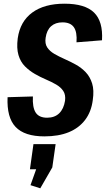

<svg xmlns="http://www.w3.org/2000/svg" viewBox="-20 -730 573 1039"><path d="M220 8Q113 8 64.5 -43Q16 -94 21 -204L158 -208Q155 -149 173 -121Q191 -93 235 -93Q276 -93 300.5 -117Q325 -141 332 -185Q336 -217 322.5 -237.5Q309 -258 284 -272.5Q259 -287 228.5 -300Q198 -313 168.5 -330Q139 -347 115 -371Q91 -395 80 -432Q69 -469 76 -523Q89 -614 154.5 -662Q220 -710 329 -710Q440 -710 489 -662Q538 -614 532 -512L394 -501Q398 -557 379.5 -583Q361 -609 318 -609Q280 -609 256.5 -588Q233 -567 227 -526Q222 -494 235.5 -473.5Q249 -453 274 -438.5Q299 -424 329.5 -410.5Q360 -397 390 -380.5Q420 -364 443.5 -339.5Q467 -315 478.5 -278.5Q490 -242 482 -188Q474 -125 440.5 -81Q407 -37 352 -14.5Q297 8 220 8ZM281 50 263 176 198 289 145 272 205 104 255 186H142L161 50Z"/></svg>

Font: Pathway Extreme Condensed
Style: Bold Italic
Weight: 700
Width: 3
Italic angle: -8°
Version: Version 1.001;gftools[0.9.26]